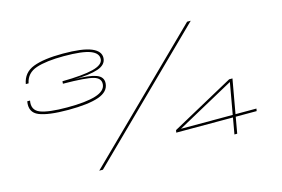

<svg xmlns="http://www.w3.org/2000/svg" viewBox="-89 -875 1570 1068"><g transform="rotate(-15 696.0 -341.0)"><path d="M285 -371Q171 -371 118.2 -392.5Q65.5 -414 76.5 -476.5H92.5Q82.5 -422.5 129.2 -404.2Q176 -386 284 -386Q390.5 -386 447 -403.5Q503.5 -421 507 -458.5Q510.5 -494 468.5 -506.2Q426.5 -518.5 293.5 -519.5L294.5 -533.5Q413 -535 471 -549.8Q529 -564.5 532 -596Q535.5 -631 489.8 -648.8Q444 -666.5 337.5 -666.5Q236 -666.5 178.5 -647.2Q121 -628 109.5 -571H93.5Q105 -635 165.2 -658.2Q225.5 -681.5 336 -681.5Q449 -681.5 499.8 -660.2Q550.5 -639 548.5 -599.5Q546.5 -560.5 497.5 -544.2Q448.5 -528 362.5 -527Q446.5 -527 486.2 -512.5Q526 -498 523.5 -460.5Q520.5 -413 461 -392Q401.5 -371 285 -371ZM363.5 0 1050 -674H1071L384.5 0ZM1142 0 1158.5 -93.5H832L834.5 -107.5L1193 -304H1212L1177 -107.5H1297.5L1295 -93.5H1174.5L1158 0ZM863 -107.5H1161L1193 -288.5Z"/></g></svg>

Font: Anybody UltraExpanded Thin
Style: Italic
Weight: 100
Width: 9
Italic angle: -10°
Designer: Tyler Finck
Foundry: Etcetera Type Company
Version: Version 1.010; ttfautohint (v1.8.3) -l 8 -r 50 -G 200 -x 14 